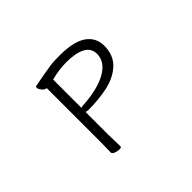

<svg xmlns="http://www.w3.org/2000/svg" viewBox="-137 -987 1274 1274"><g transform="rotate(-45 500.0 -350.0)"><path d="M306 -618H305Q290 -618 275 -636Q260 -654 260 -667Q260 -677 269 -678Q332 -690 369 -696.5Q406 -703 429.5 -706.5Q453 -710 473 -710.5Q493 -711 520 -711Q651 -711 713 -667.5Q775 -624 775 -547Q775 -459 719.5 -407Q664 -355 572 -336Q544 -330 498.5 -325Q453 -320 415 -320Q407 -320 399.5 -320Q392 -320 386 -321Q380 -323 376 -325V-115Q376 -81 377.5 -48.5Q379 -16 379 1Q379 11 358 11Q342 11 323 3.5Q304 -4 304 -17Q304 -29 305 -58Q306 -87 306 -116ZM376 -362Q379 -364 382 -365Q385 -366 389 -366Q481 -372 540 -389Q599 -406 632.5 -428.5Q666 -451 681 -473.5Q696 -496 699.5 -514.5Q703 -533 703 -541Q703 -597 654.5 -622.5Q606 -648 518 -648Q482 -648 445 -642.5Q408 -637 376 -628Z"/></g></svg>

Font: Klee One SemiBold
Style: Regular
Weight: 600
Designer: Fontworks Inc.
Foundry: Fontworks Inc.
Version: Version 1.00;January 12, 2022;FontCreator 13.0.0.2683 64-bit